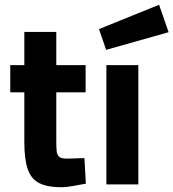

<svg xmlns="http://www.w3.org/2000/svg" viewBox="-20 -773 727 805"><path d="M238 12Q178 12 144 -5.5Q110 -23 96 -64.5Q82 -106 82 -178V-386H23V-500H82V-639H216V-500H339V-386H216V-181Q216 -156 217.5 -140Q219 -124 228 -116Q237 -108 258 -108Q268 -108 282 -108.5Q296 -109 310 -109.5Q324 -110 334 -110L340 -3Q318 1 288 6.5Q258 12 238 12Z M425 -564 395 -651 647 -753 687 -638ZM426 0V-500H560V0Z"/></svg>

Font: Titillium Web SemiBold
Style: Regular
Weight: 600
Designer: Mohamed Gaber, Accademia di Belle Arti di Urbino
Foundry: Kief Type Foundry, Accademia di Belle Arti di Urbino
Version: Version 3.000; ttfautohint (v1.8.4)